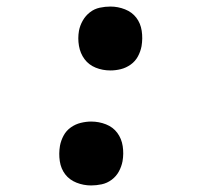

<svg xmlns="http://www.w3.org/2000/svg" viewBox="-20 -558 640 586"><path d="M317 -343Q293 -343 272 -351.5Q251 -360 238 -377.5Q225 -395 221 -418Q217 -441 221 -464Q224 -480 232.5 -495Q241 -510 254.5 -520.5Q268 -531 284.5 -534.5Q301 -538 317 -538Q340 -538 361.5 -529.5Q383 -521 396 -504Q409 -487 412.5 -464Q416 -441 412 -417Q409 -401 401 -386Q393 -371 379 -361Q365 -351 349 -347Q333 -343 317 -343ZM258 8Q235 8 213.5 -0.5Q192 -9 179 -26Q166 -43 162.5 -66Q159 -89 163 -113Q166 -129 174 -144Q182 -159 196 -169Q210 -179 226.5 -183Q243 -187 258 -187Q282 -187 303.5 -178.5Q325 -170 338 -152.5Q351 -135 354.5 -112Q358 -89 354 -66Q351 -50 343 -35Q335 -20 321 -9.5Q307 1 290.5 4.5Q274 8 258 8Z"/></svg>

Font: Iosevka Curly Extended
Style: Bold Italic
Weight: 700
Width: 7
Italic angle: -9°
Monospace: yes
Designer: Belleve Invis
Foundry: Belleve Invis
Version: Version 11.1.0; ttfautohint (v1.8.3)